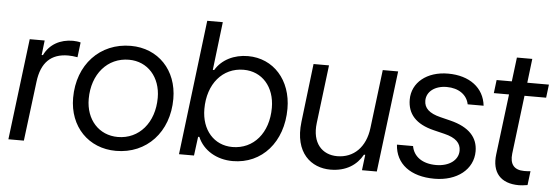

<svg xmlns="http://www.w3.org/2000/svg" viewBox="-48 -874 2989 1032"><g transform="rotate(5 1446.0 -358.5)"><path d="M22.9 0H106.4L146.5 -321.3C159.2 -425.3 211.4 -476.6 304.2 -476.6C318.8 -476.6 335.9 -475.1 354.5 -471.7L364.3 -552.2C354.5 -555.7 333.5 -557.6 322.8 -557.6C253.9 -557.6 196.8 -526.4 168.5 -466.8H161.6L170.9 -545.9H90.3Z M604 11.7C769.5 11.7 887.2 -113.8 887.2 -293.5C887.2 -448.7 782.7 -557.6 635.3 -557.6C468.8 -557.6 350.1 -431.6 350.1 -252.4C350.1 -97.2 455.6 11.7 604 11.7ZM434.1 -253.9C434.1 -388.2 516.1 -482.4 631.8 -482.4C732.4 -482.4 803.2 -403.8 803.2 -292C803.2 -157.7 722.2 -63.5 607.4 -63.5C505.9 -63.5 434.1 -141.6 434.1 -253.9Z M1233.9 11.7C1391.6 11.7 1502.9 -114.3 1502.9 -294.4C1502.9 -448.7 1404.8 -557.6 1267.6 -557.6C1192.9 -557.6 1127 -525.4 1092.3 -467.3H1085L1116.2 -727.5H1032.2L943.4 0H1024.4L1037.6 -102.1H1044.4C1074.2 -31.7 1147 11.7 1233.9 11.7ZM1058.1 -254.4C1058.1 -389.6 1136.7 -482.4 1250.5 -482.4C1349.6 -482.4 1418.9 -405.3 1418.9 -291.5C1418.9 -155.8 1339.8 -63.5 1225.6 -63.5C1127 -63.5 1058.1 -140.6 1058.1 -254.4Z M1760.7 11.7C1846.7 11.7 1902.8 -27.8 1934.1 -84H1940.9L1930.7 0H2010.7L2078.1 -545.9H1995.1L1956.1 -229.5C1943.4 -126 1880.4 -63.5 1791 -63.5C1710.4 -63.5 1652.8 -122.1 1666.5 -231.9L1705.1 -545.9H1621.6L1584 -231C1563.5 -60.1 1659.2 11.7 1760.7 11.7Z M2322.3 11.7C2444.3 11.7 2530.3 -56.6 2530.3 -154.3C2530.3 -229 2482.9 -281.7 2381.3 -307.1L2326.2 -320.8C2264.6 -335.9 2237.3 -362.3 2237.3 -402.3C2237.3 -451.2 2282.2 -485.4 2346.2 -485.4C2409.7 -485.4 2455.6 -453.6 2465.8 -402.3H2551.8C2541.5 -498 2462.9 -557.6 2346.7 -557.6C2232.9 -557.6 2153.3 -492.7 2153.3 -400.9C2153.3 -324.2 2197.8 -271.5 2296.9 -247.6L2355 -233.4C2417.5 -218.3 2444.3 -190.9 2444.3 -150.4C2444.3 -98.6 2394.5 -62.5 2324.7 -62.5C2252 -62.5 2203.1 -96.2 2192.9 -153.3H2106C2112.3 -49.8 2193.4 11.7 2322.3 11.7Z M2777.8 6.8C2788.1 6.8 2803.2 5.4 2824.2 2L2833.5 -73.7C2820.8 -72.3 2810.5 -71.8 2799.8 -71.8C2745.1 -71.8 2720.7 -101.6 2727.5 -159.7L2766.1 -474.6H2882.8L2891.6 -545.9H2774.9L2790.5 -675.8H2707.5L2691.4 -545.9H2609.4L2600.6 -474.6H2682.6L2642.1 -147.9C2629.9 -49.8 2678.7 6.8 2777.8 6.8Z"/></g></svg>

Font: Guggenheim Sans Display
Style: Italic
Weight: 400
Italic angle: -7°
Designer: Modified by Tom Baber under direction of Pentagram Design 2023
Foundry: rsms
Version: Version 1.001;Glyphs 3.1.2 (3151)